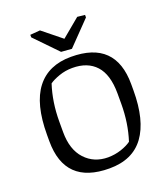

<svg xmlns="http://www.w3.org/2000/svg" viewBox="-158 -987 972 1109"><g transform="rotate(-20 328.5 -432.5)"><path d="M514.2 -382.3Q513.7 -497.1 462.9 -552.7Q412.1 -608.4 318.8 -608.4Q275.4 -608.4 236.8 -594.7Q198.2 -581.1 176.3 -565.4Q142.6 -461.9 142.6 -343.3V-278.3Q142.6 -170.4 197.3 -111.3Q252 -52.2 338.4 -52.2Q380.9 -52.7 418.9 -65.4Q457 -78.1 481 -95.7Q514.2 -199.2 514.2 -317.4ZM333.5 -671.4Q606.9 -671.4 606.9 -403.8V-365.7Q606.9 -181.6 536.6 -85.4Q466.3 10.7 323.7 10.7Q49.8 10.7 49.8 -256.3V-294.9Q49.8 -484.9 122.1 -578.1Q194.3 -671.4 333.5 -671.4ZM156.7 -871.1 217.8 -876 334 -782.2 446.8 -876 493.2 -871.1V-855.5L355 -712.9L290 -717.8L156.7 -855.5Z"/></g></svg>

Font: NoticiaText-Regular
Style: Regular
Weight: 400
Designer: JM Sole
Foundry: JM Sole
Version: Version 1.003